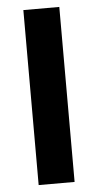

<svg xmlns="http://www.w3.org/2000/svg" viewBox="-52 -744 396 777"><g transform="rotate(-5 146.0 -355.5)"><path d="M219.2 -710.9V0H73.2V-710.9Z"/></g></svg>

Font: Vazirmatn RD
Style: Bold
Weight: 700
Designer: Saber Rastikerdar
Foundry: Saber Rastikerdar
Version: Version 32.102